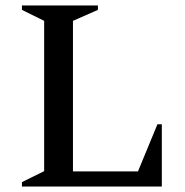

<svg xmlns="http://www.w3.org/2000/svg" viewBox="-20 -680 676 700"><path d="M60 0V-16L141 -56V-604L60 -644V-660H337V-644L246 -604V-55H483L554 -227H570V0Z"/></svg>

Font: Spectral SC Medium
Style: Regular
Weight: 500
Designer: Jean-Baptiste Levee
Foundry: Production Type
Version: Version 2.001